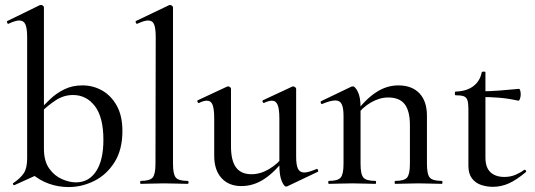

<svg xmlns="http://www.w3.org/2000/svg" viewBox="-20 -745 2168 778"><path d="M258 13Q217 13 178.5 -0.5Q140 -14 105 -44L158 -142Q158 -92 179.5 -62Q201 -32 231.5 -19Q262 -6 287 -6Q340 -6 369.5 -51Q399 -96 399 -178Q399 -270 364.5 -315Q330 -360 276 -360Q238 -360 205.5 -338.5Q173 -317 145 -289L137 -296Q158 -319 183 -343Q208 -367 240.5 -383Q273 -399 314 -399Q357 -399 393.5 -378.5Q430 -358 453 -317Q476 -276 476 -214Q476 -138 444 -87.5Q412 -37 362 -12Q312 13 258 13ZM39 5Q35 6 33 2Q31 -2 35 -4Q62 -22 76 -42.5Q90 -63 90 -103V-594Q90 -630 83 -646Q76 -662 58 -662Q43 -662 15 -649Q11 -647 9 -653Q7 -659 10 -660L141 -724Q144 -725 146 -725Q150 -725 154 -722Q158 -719 158 -715V-49Z M550 0Q548 0 548 -6Q548 -12 550 -12Q587 -12 598.5 -25.5Q610 -39 610 -81L611 -595Q611 -630 604.5 -646Q598 -662 580 -662Q565 -662 537 -649Q533 -647 530.5 -653Q528 -659 531 -660L665 -724Q667 -725 669 -725Q672 -725 676.5 -722Q681 -719 681 -715V-81Q681 -40 692 -26Q703 -12 740 -12Q744 -12 744 -6Q744 0 740 0Q722 0 697.5 -1Q673 -2 645 -2Q618 -2 593.5 -1Q569 0 550 0Z M958 9Q907 9 877.5 -23.5Q848 -56 848 -114V-265Q848 -303 841.5 -320Q835 -337 818 -337Q805 -337 787 -328Q783 -326 780.5 -332Q778 -338 782 -339L900 -394Q902 -395 904 -395Q908 -395 912 -392Q916 -389 916 -385V-152Q916 -94 936.5 -66.5Q957 -39 999 -39Q1035 -39 1070.5 -60Q1106 -81 1131 -115L1136 -104Q1094 -48 1050.5 -19.5Q1007 9 958 9ZM1180 -385V-110Q1180 -76 1187.5 -61Q1195 -46 1213 -46Q1222 -46 1233.5 -49.5Q1245 -53 1262 -60Q1266 -62 1268.5 -56.5Q1271 -51 1268 -49L1144 10Q1142 11 1139 11Q1131 11 1121.5 -11.5Q1112 -34 1112 -76V-265Q1112 -303 1105 -320Q1098 -337 1082 -337Q1069 -337 1050 -328Q1047 -326 1044.5 -332Q1042 -338 1046 -339L1164 -394Q1166 -395 1168 -395Q1171 -395 1175.5 -392Q1180 -389 1180 -385Z M1582 0Q1579 0 1579 -6Q1579 -12 1582 -12Q1618 -12 1629.5 -25.5Q1641 -39 1641 -81V-238Q1641 -295 1620 -322.5Q1599 -350 1553 -350Q1518 -350 1482.5 -329.5Q1447 -309 1422 -273L1418 -285Q1459 -341 1502.5 -370Q1546 -399 1594 -399Q1649 -399 1679.5 -367Q1710 -335 1710 -276V-81Q1710 -39 1721.5 -25.5Q1733 -12 1770 -12Q1773 -12 1773 -6Q1773 0 1770 0Q1751 0 1727 -1Q1703 -2 1676 -2Q1649 -2 1624.5 -1Q1600 0 1582 0ZM1313 0Q1310 0 1310 -6Q1310 -12 1313 -12Q1349 -12 1360.5 -25.5Q1372 -39 1372 -81V-276Q1372 -308 1364.5 -323Q1357 -338 1339 -338Q1329 -338 1316 -334.5Q1303 -331 1286 -324Q1282 -322 1280 -327.5Q1278 -333 1281 -335L1404 -394Q1408 -395 1410 -395Q1419 -395 1430 -373Q1441 -351 1441 -310V-81Q1441 -39 1452.5 -25.5Q1464 -12 1501 -12Q1504 -12 1504 -6Q1504 0 1501 0Q1482 0 1458 -1Q1434 -2 1407 -2Q1380 -2 1355.5 -1Q1331 0 1313 0Z M1977 12Q1953 12 1930 4.5Q1907 -3 1892.5 -22Q1878 -41 1878 -73V-304Q1878 -327 1874 -339Q1870 -351 1859 -355Q1848 -359 1826 -359Q1823 -359 1823 -366.5Q1823 -374 1826 -374Q1870 -375 1897.5 -395.5Q1925 -416 1932 -452Q1933 -455 1940 -455Q1947 -455 1947 -452V-107Q1947 -66 1967.5 -47Q1988 -28 2024 -28Q2049 -28 2069.5 -37Q2090 -46 2103 -56Q2107 -59 2110.5 -54.5Q2114 -50 2110 -47Q2073 -16 2042 -2Q2011 12 1977 12ZM2080 -337Q2040 -346 2003 -349Q1966 -352 1925 -352V-375Q1965 -375 2002.5 -378Q2040 -381 2083 -385Q2086 -385 2088 -378Q2090 -371 2090 -362Q2090 -354 2087 -345Q2084 -336 2080 -337Z"/></svg>

Font: Cormorant Infant Light Medium
Style: Regular
Weight: 500
Version: Version 4.001